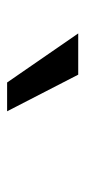

<svg xmlns="http://www.w3.org/2000/svg" viewBox="130 -929 240 540"><g transform="rotate(90 250.0 -659.0)"><path d="M212 -559 74 -759H190L293 -559Z"/></g></svg>

Font: Nunito Sans 9pt SemiBold
Style: Regular
Weight: 600
Version: Version 3.101;gftools[0.9.27]